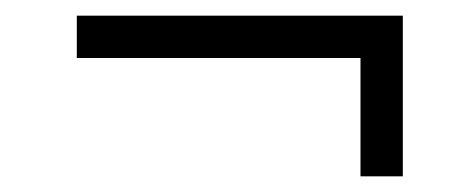

<svg xmlns="http://www.w3.org/2000/svg" viewBox="-20 -331 600 245"><path d="M440 -257H78V-311H494V-106H440Z"/></svg>

Font: BellefairVN
Style: Regular
Weight: 400
Designer: Nick Shinn, Liron Lavi Turkenic
Foundry: Shinntype
Version: Version 1.003